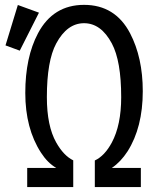

<svg xmlns="http://www.w3.org/2000/svg" viewBox="-20 -762 626 782"><path d="M90.8 0V-78.1H209Q173.8 -98.6 147 -140.1Q83 -238.8 83 -383.3Q83 -528.8 134.8 -626.5Q196.3 -742.2 322.3 -742.2Q449.2 -742.2 509.8 -626.5Q561.5 -527.3 561.5 -390.6Q561.5 -243.2 499.5 -145.5Q471.7 -102.5 435.5 -78.1H553.7V0H366.2V-108.4Q406.2 -127 435.5 -181.6Q473.6 -252.9 473.6 -366.2Q473.6 -513.7 435.5 -585Q391.6 -667.5 322.3 -667.5Q253.4 -667.5 209 -585Q170.9 -514.2 170.9 -366.2Q170.9 -249 209 -181.6Q239.3 -127.9 278.3 -108.9V0ZM52.7 -741.7 138.7 -710.4 60.5 -555.7 2.4 -577.1Z"/></svg>

Font: Consola Mono
Style: Book
Weight: 400
Monospace: yes
Designer: Wojciech Kalinowski "wmk69" (wmk69@o2.pl)
Foundry: Wojciech Kalinowski "wmk69" (wmk69@o2.pl)
Version: Version 2.1.0